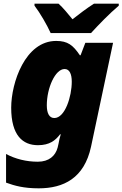

<svg xmlns="http://www.w3.org/2000/svg" viewBox="-20 -786 667 1046"><path d="M256 -606H476C515 -649 577 -713 627 -755V-766H492C451 -740 412 -710 375 -681C357 -703 321 -747 299 -766H168V-755C198 -716 236 -650 256 -606ZM191 240C326 240 439 185 476 13L596 -553H445L419 -485H415C378 -540 349 -563 286 -563C117 -563 41 -335 41 -199C41 -48 104 5 187 5C250 5 282 -21 307 -54H311C306 -37 301 -19 299 -4L294 18C282 63 247 95 186 95C123 95 64 80 13 53V209C60 226 109 240 191 240ZM276 -143C249 -143 235 -168 235 -212C235 -307 281 -410 332 -410C359 -410 371 -382 371 -341C371 -260 334 -143 276 -143Z"/></svg>

Font: Noto Sans UI Black
Style: Italic
Weight: 900
Italic angle: -372°
Designer: Monotype Design Team
Foundry: Monotype Imaging Inc.
Version: Version 1.901